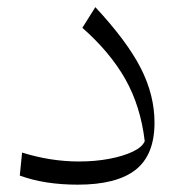

<svg xmlns="http://www.w3.org/2000/svg" viewBox="-20 -501 517 526"><path d="M403.3 -165Q403.3 -76.7 351.6 -35.9Q299.8 4.9 192.9 4.9Q102.1 4.9 34.2 -20L40.5 -83Q119.1 -58.6 196.3 -58.6Q240.7 -58.6 279.3 -65.9Q317.9 -73.2 344 -85.7Q370.1 -98.1 376.5 -114.3Q365.2 -210 323.5 -283.9Q281.7 -357.9 205.6 -424.8L241.2 -481.4Q327.6 -388.7 365.5 -314.7Q403.3 -240.7 403.3 -165Z"/></svg>

Font: Pinar-DS3-FD Light
Style: Regular
Weight: 300
Designer: Amin Abedi
Version: Version 3.000